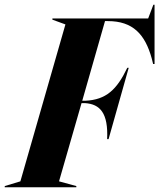

<svg xmlns="http://www.w3.org/2000/svg" viewBox="-75 -790 672 810"><path d="M247 0V-5L174 -25L269 -355H283C348 -351 382 -312 377 -203H383L468 -504H462C418 -412 373 -369 285 -365H272L368 -701H380C486 -701 537 -645 565 -544L571 -520H577V-770H572L550 -712H146V-707L201 -687L11 -25L-55 -5V0Z"/></svg>

Font: Nyght Serif Bold Italic
Style: Regular
Weight: 700
Italic angle: -16°
Designer: Maksym Kobuzan
Version: Version 0.410;Glyphs 3.1.2 (3151)